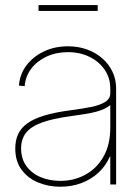

<svg xmlns="http://www.w3.org/2000/svg" viewBox="-20 -708 538 737"><path d="M211.4 8.8Q166.5 8.8 127 -7.3Q87.4 -23.4 63 -56.2Q38.6 -88.9 38.6 -138.2Q38.6 -169.4 49.6 -193.1Q60.5 -216.8 85.2 -234.6Q109.9 -252.4 150.4 -264.6Q190.9 -276.9 250.5 -284.7Q295.4 -290.5 329.6 -297.4Q363.8 -304.2 383.5 -316.7Q403.3 -329.1 403.3 -350.1V-368.2Q403.3 -408.7 381.8 -440.2Q360.4 -471.7 323.7 -489.7Q287.1 -507.8 240.7 -507.8Q195.8 -507.8 159.2 -491Q122.6 -474.1 100.1 -444.6Q77.6 -415 74.7 -377.4L52.7 -379.4Q55.7 -422.9 81.3 -456.8Q106.9 -490.7 148.4 -510.5Q189.9 -530.3 240.7 -530.3Q280.8 -530.3 314.2 -518.1Q347.7 -505.9 372.8 -483.9Q397.9 -461.9 411.9 -432.4Q425.8 -402.8 425.8 -368.2V0H403.3V-107.4H401.9Q386.7 -72.3 358.9 -46.1Q331.1 -20 293.5 -5.6Q255.9 8.8 211.4 8.8ZM211.4 -13.7Q264.2 -13.7 307.6 -37.4Q351.1 -61 377.2 -106.7Q403.3 -152.3 403.3 -218.3V-304.7Q392.6 -295.9 378.9 -289.6Q365.2 -283.2 347.2 -278.6Q329.1 -273.9 305.9 -270.3Q282.7 -266.6 252.4 -262.2Q182.1 -252.9 139.9 -237.3Q97.7 -221.7 79.3 -197.5Q61 -173.3 61 -138.2Q61 -98.6 81.3 -70.6Q101.6 -42.5 136 -28.1Q170.4 -13.7 211.4 -13.7ZM355 -688.5V-666H127.9V-688.5Z"/></svg>

Font: Inter 28pt Thin
Style: Regular
Weight: 250
Designer: Rasmus Andersson
Foundry: rsms
Version: Version 4.001;git-66647c0bb